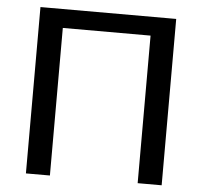

<svg xmlns="http://www.w3.org/2000/svg" viewBox="-52 -772 868 825"><g transform="rotate(5 382.5 -359.0)"><path d="M675 0H571.5V-636.5H193V0H89.5V-717.5H675Z"/></g></svg>

Font: Lato Medium
Style: Regular
Weight: 500
Designer: Lukasz Dziedzic
Foundry: tyPoland Lukasz Dziedzic
Version: Version 2.006; 2014-01-15